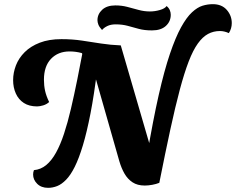

<svg xmlns="http://www.w3.org/2000/svg" viewBox="-20 -878 1133 922"><path d="M745 0 687 -136Q715 -302 742 -421Q769 -540 796 -619.5Q823 -699 849.5 -747Q876 -795 902 -819Q928 -843 952.5 -850.5Q977 -858 1002 -858Q1045 -858 1069 -830.5Q1093 -803 1093 -767Q1093 -741 1079 -719Q1057 -729 1036 -729Q1005 -729 979 -715Q953 -701 930 -669Q907 -637 886 -582.5Q865 -528 843.5 -447.5Q822 -367 798 -256.5Q774 -146 745 0ZM211 24Q178 24 158.5 4.5Q139 -15 139 -40Q139 -51 143 -61Q176 -64 202 -85.5Q228 -107 249 -145Q270 -183 287.5 -236Q305 -289 320.5 -355Q336 -421 351.5 -498Q367 -575 383 -660L447 -545Q432 -423 414.5 -333Q397 -243 378 -180Q359 -117 339 -77Q319 -37 297.5 -15Q276 7 254.5 15.5Q233 24 211 24ZM158 -367Q120 -367 94.5 -383.5Q69 -400 56 -429Q43 -458 43 -493Q43 -529 56.5 -564Q70 -599 98.5 -627.5Q127 -656 171 -673Q215 -690 275 -690Q328 -690 374 -683Q420 -676 465.5 -669Q511 -662 560 -660L484 -580L378 -614L373 -623Q345 -631 314 -631Q259 -631 225 -595.5Q191 -560 191 -495Q191 -467 196.5 -442Q202 -417 216 -388Q204 -377 187.5 -372Q171 -367 158 -367ZM675 13Q640 13 616.5 -2.5Q593 -18 578 -44Q563 -70 553 -104L442 -493L372 -660H560L702 -172L745 0Q730 6 711 9.5Q692 13 675 13ZM710 -732Q673 -732 646 -739.5Q619 -747 593 -754Q567 -761 535 -761Q512 -761 495.5 -753Q479 -745 470 -734Q457 -748 452.5 -759.5Q448 -771 448 -781Q448 -810 470.5 -831Q493 -852 534 -852Q564 -852 591 -845Q618 -838 645 -830.5Q672 -823 700 -823Q724 -823 748 -830Q772 -837 780 -849Q791 -840 795.5 -829Q800 -818 800 -807Q800 -775 776.5 -753.5Q753 -732 710 -732Z"/></svg>

Font: Sansita Swashed Light SemiBold
Style: Regular
Weight: 600
Version: Version 1.003